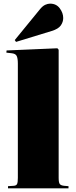

<svg xmlns="http://www.w3.org/2000/svg" viewBox="-20 -1034 415 1054"><path d="M24 0V-12L55 -14Q69 -15 73.5 -23.5Q78 -32 78 -57V-685Q78 -714 71.5 -727Q65 -740 42 -742L15 -745L16 -757L295 -769L302 -761V-58Q302 -32 308 -24Q314 -16 332 -14L356 -12V0ZM68 -804 61 -814 200 -984Q214 -1001 228 -1007.5Q242 -1014 255 -1014Q289 -1014 308 -988.5Q327 -963 327 -935Q327 -913 313.5 -894Q300 -875 264 -864Z"/></svg>

Font: Display Black
Style: Regular
Weight: 900
Designer: Latin by Veronika Burian and Jose Scaglione. Greek by Irene Vlachou. Cyrillic by Vera Evstafieva.
Foundry: TypeTogether
Version: Version 3.002